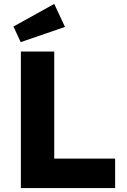

<svg xmlns="http://www.w3.org/2000/svg" viewBox="-20 -964 650 984"><path d="M87 0V-700H258V-151H570V0ZM86 -748 49 -828 258 -944 313 -826Z"/></svg>

Font: Readex Pro
Style: Bold
Weight: 700
Designer: Bonnie Shaver-Troup, Thomas Jockin
Foundry: Lexend
Version: Version 1.203; ttfautohint (v1.8.3)